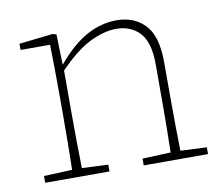

<svg xmlns="http://www.w3.org/2000/svg" viewBox="-61 -567 749 641"><g transform="rotate(-10 313.5 -246.5)"><path d="M43 0V-23L139 -27Q140 -68 140.5 -120Q141 -172 141 -213V-263Q141 -314 140.5 -362Q140 -410 139 -451H39V-472L154 -485L166 -481L169 -378Q221 -440 270.5 -466.5Q320 -493 371 -493Q431 -493 467.5 -454.5Q504 -416 504 -327V-213Q504 -170 504.5 -119Q505 -68 506 -27L595 -23V0H377V-23L473 -27Q474 -68 474.5 -119Q475 -170 475 -213V-325Q475 -400 445 -432.5Q415 -465 365 -465Q325 -465 277 -442Q229 -419 170 -358V-213Q170 -172 170.5 -120Q171 -68 172 -27L261 -23V0Z"/></g></svg>

Font: Source Serif 4 SmText ExtraLight
Style: Regular
Weight: 200
Designer: Frank Grießhammer
Foundry: Adobe
Version: Version 4.005;hotconv 1.1.0;makeotfexe 2.6.0